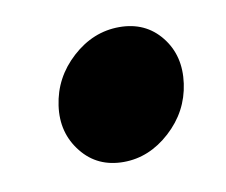

<svg xmlns="http://www.w3.org/2000/svg" viewBox="-39 -236 349 296"><g transform="rotate(-10 135.5 -88.0)"><path d="M246 -88Q252 -131 228 -161Q204 -191 163 -191Q122 -191 89 -161Q56 -131 50 -88Q44 -46 69 -15Q93 15 134 15Q174 15 207 -15Q240 -45 246 -88Z"/></g></svg>

Font: Unageo
Style: Black-Italic
Weight: 900
Designer: Richard Sepsi
Foundry: Richard Sepsi
Version: Version 2.000